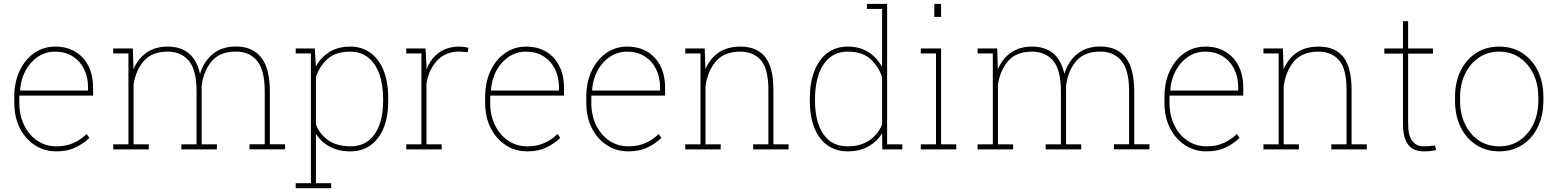

<svg xmlns="http://www.w3.org/2000/svg" viewBox="-20 -782 8149 1005"><path d="M275.4 10.3Q211.4 10.3 162.1 -22.5Q112.3 -54.7 83.5 -112.1Q54.7 -169.4 54.7 -244.1V-275.4Q54.7 -351.6 82.5 -410.6Q110.4 -470.2 158.9 -504.2Q207.5 -538.1 269 -538.1Q329.1 -538.1 373.5 -511.7Q418.5 -484.9 442.9 -436.5Q467.3 -388.2 467.3 -322.3V-281.7H81.1V-244.1Q81.1 -178.7 106 -127.4Q130.9 -75.7 174.8 -45.9Q218.8 -16.1 275.4 -16.1Q325.7 -16.1 364.5 -33.4Q403.3 -50.8 433.6 -80.6L447.8 -60.1Q415 -28.8 373.5 -9.3Q332 10.3 275.4 10.3ZM85 -311 86.4 -308.1H440.9V-324.2Q440.9 -378.4 419.9 -420.4Q398.9 -462.9 360.1 -487.3Q321.3 -511.7 269 -511.7Q219.7 -511.7 179.2 -485.4Q139.2 -459 114.3 -413.6Q89.4 -368.2 85 -311Z M758.8 -26.4V0H572.8V-26.4H652.3V-502H572.8V-528.3H675.3L678.7 -419.4Q702.6 -475.6 747.6 -506.8Q792.5 -538.1 856.9 -538.1Q925.3 -538.1 968 -503.2Q1010.7 -468.3 1026.9 -395.5Q1047.9 -462.9 1095.5 -500.7Q1143.1 -538.6 1214.4 -538.6Q1301.8 -538.6 1347.2 -481.4Q1392.6 -424.3 1392.6 -301.8V-26.9H1472.2V-0.5H1286.1V-26.9H1365.7V-302.7Q1365.7 -417.5 1324.7 -464.8Q1283.7 -512.2 1215.3 -512.2Q1131.3 -512.2 1088.4 -461.7Q1045.4 -411.1 1035.6 -333V-26.4H1115.2V0H929.2V-26.4H1008.8V-302.2Q1008.8 -417.5 967.8 -464.6Q926.8 -511.7 857.9 -511.7Q775.9 -511.7 733.4 -463.6Q690.9 -415.5 679.2 -338.9V-26.4Z M1713.4 176.8V203.1H1527.8V176.8H1607.4V-502H1527.8V-528.3H1627.9L1633.3 -433.6Q1659.7 -482.4 1705.1 -510.3Q1750.5 -538.1 1813 -538.1Q1875 -538.1 1919.9 -504.9Q2012.2 -435.1 2012.2 -264.6V-254.4Q2012.2 -173.3 1988.8 -113.8Q1964.8 -54.7 1920.4 -22.2Q1876 10.3 1814 10.3Q1752 10.3 1705.8 -14.6Q1659.7 -39.6 1633.8 -82V176.8ZM1814.5 -16.1Q1897.9 -16.1 1941.7 -80.6Q1985.4 -145 1985.4 -254.4V-264.6Q1985.4 -338.4 1965.8 -393.6Q1946.3 -449.2 1907.7 -480.5Q1869.1 -511.7 1813.5 -511.7Q1736.8 -511.7 1694.3 -473.1Q1651.9 -434.6 1633.8 -378.4V-131.3Q1653.3 -78.6 1699.2 -47.4Q1745.1 -16.1 1814.5 -16.1Z M2292 -26.4V0H2106.4V-26.4H2186V-502H2106.4V-528.3H2207.5L2212.4 -436.5V-418.5Q2234.4 -475.1 2277.8 -506.6Q2321.3 -538.1 2384.8 -538.1Q2396 -538.1 2410.4 -536.1Q2424.8 -534.2 2431.6 -532.2L2428.7 -508.8L2384.8 -512.2Q2314 -512.2 2269.8 -466.6Q2225.6 -420.9 2212.4 -346.2V-26.4Z M2740.2 10.3Q2676.3 10.3 2627 -22.5Q2577.1 -54.7 2548.3 -112.1Q2519.5 -169.4 2519.5 -244.1V-275.4Q2519.5 -351.6 2547.4 -410.6Q2575.2 -470.2 2623.8 -504.2Q2672.4 -538.1 2733.9 -538.1Q2793.9 -538.1 2838.4 -511.7Q2883.3 -484.9 2907.7 -436.5Q2932.1 -388.2 2932.1 -322.3V-281.7H2545.9V-244.1Q2545.9 -178.7 2570.8 -127.4Q2595.7 -75.7 2639.6 -45.9Q2683.6 -16.1 2740.2 -16.1Q2790.5 -16.1 2829.3 -33.4Q2868.2 -50.8 2898.4 -80.6L2912.6 -60.1Q2879.9 -28.8 2838.4 -9.3Q2796.9 10.3 2740.2 10.3ZM2549.8 -311 2551.3 -308.1H2905.8V-324.2Q2905.8 -378.4 2884.8 -420.4Q2863.8 -462.9 2825 -487.3Q2786.1 -511.7 2733.9 -511.7Q2684.6 -511.7 2644 -485.4Q2604 -459 2579.1 -413.6Q2554.2 -368.2 2549.8 -311Z M3269.5 10.3Q3205.6 10.3 3156.2 -22.5Q3106.4 -54.7 3077.6 -112.1Q3048.8 -169.4 3048.8 -244.1V-275.4Q3048.8 -351.6 3076.7 -410.6Q3104.5 -470.2 3153.1 -504.2Q3201.7 -538.1 3263.2 -538.1Q3323.2 -538.1 3367.7 -511.7Q3412.6 -484.9 3437 -436.5Q3461.4 -388.2 3461.4 -322.3V-281.7H3075.2V-244.1Q3075.2 -178.7 3100.1 -127.4Q3125 -75.7 3168.9 -45.9Q3212.9 -16.1 3269.5 -16.1Q3319.8 -16.1 3358.6 -33.4Q3397.5 -50.8 3427.7 -80.6L3441.9 -60.1Q3409.2 -28.8 3367.7 -9.3Q3326.2 10.3 3269.5 10.3ZM3079.1 -311 3080.6 -308.1H3435.1V-324.2Q3435.1 -378.4 3414.1 -420.4Q3393.1 -462.9 3354.2 -487.3Q3315.4 -511.7 3263.2 -511.7Q3213.9 -511.7 3173.3 -485.4Q3133.3 -459 3108.4 -413.6Q3083.5 -368.2 3079.1 -311Z M3752.4 -26.4V0H3566.9V-26.4H3646.5V-502H3566.9V-528.3H3668.9L3672.4 -419.4Q3696.3 -476.1 3742.2 -507.1Q3788.1 -538.1 3855.5 -538.1Q3941.9 -538.1 3985.1 -483.6Q4028.3 -429.2 4028.3 -311V-26.4H4107.9V0H3922.4V-26.4H4002V-312Q4002 -421.9 3962.6 -466.8Q3923.3 -511.7 3856 -511.7Q3770.5 -511.7 3727.1 -460.7Q3683.6 -409.7 3672.9 -330.1V-26.4Z M4417 10.3Q4355.5 10.3 4310.5 -22Q4266.1 -54.2 4242.4 -113.5Q4218.8 -172.9 4218.8 -254.4V-264.6Q4218.8 -348.6 4242.7 -409.7Q4266.1 -471.2 4310.8 -504.6Q4355.5 -538.1 4418 -538.1Q4480.5 -538.1 4525.4 -509.5Q4570.3 -481 4597.2 -431.2V-735.4H4517.6V-761.7H4623.5V-26.4H4703.1V0H4598.1L4597.2 -84.5Q4571.3 -41 4525.4 -15.4Q4479.5 10.3 4417 10.3ZM4416.5 -16.1Q4485.4 -16.1 4531 -47.4Q4576.7 -78.6 4597.2 -130.9V-378.4Q4578.1 -435.1 4535.6 -473.4Q4493.2 -511.7 4417.5 -511.7Q4360.8 -511.7 4323.2 -480.5Q4285.2 -449.2 4265.6 -393.6Q4246.1 -337.9 4246.1 -264.6V-254.4Q4246.1 -145 4289.3 -80.6Q4332.5 -16.1 4416.5 -16.1Z M4905.8 -761.7V-693.4H4870.6V-761.7ZM4985.4 -26.4V0H4799.8V-26.4H4879.4V-502H4799.8V-528.3H4905.8V-26.4Z M5283.2 -26.4V0H5097.2V-26.4H5176.8V-502H5097.2V-528.3H5199.7L5203.1 -419.4Q5227.1 -475.6 5272 -506.8Q5316.9 -538.1 5381.3 -538.1Q5449.7 -538.1 5492.4 -503.2Q5535.2 -468.3 5551.3 -395.5Q5572.3 -462.9 5619.9 -500.7Q5667.5 -538.6 5738.8 -538.6Q5826.2 -538.6 5871.6 -481.4Q5917 -424.3 5917 -301.8V-26.9H5996.6V-0.5H5810.5V-26.9H5890.1V-302.7Q5890.1 -417.5 5849.1 -464.8Q5808.1 -512.2 5739.7 -512.2Q5655.8 -512.2 5612.8 -461.7Q5569.8 -411.1 5560.1 -333V-26.4H5639.6V0H5453.6V-26.4H5533.2V-302.2Q5533.2 -417.5 5492.2 -464.6Q5451.2 -511.7 5382.3 -511.7Q5300.3 -511.7 5257.8 -463.6Q5215.3 -415.5 5203.6 -338.9V-26.4Z M6295.9 10.3Q6231.9 10.3 6182.6 -22.5Q6132.8 -54.7 6104 -112.1Q6075.2 -169.4 6075.2 -244.1V-275.4Q6075.2 -351.6 6103 -410.6Q6130.9 -470.2 6179.4 -504.2Q6228 -538.1 6289.6 -538.1Q6349.6 -538.1 6394 -511.7Q6439 -484.9 6463.4 -436.5Q6487.8 -388.2 6487.8 -322.3V-281.7H6101.6V-244.1Q6101.6 -178.7 6126.5 -127.4Q6151.4 -75.7 6195.3 -45.9Q6239.3 -16.1 6295.9 -16.1Q6346.2 -16.1 6385 -33.4Q6423.8 -50.8 6454.1 -80.6L6468.3 -60.1Q6435.5 -28.8 6394 -9.3Q6352.5 10.3 6295.9 10.3ZM6105.5 -311 6106.9 -308.1H6461.4V-324.2Q6461.4 -378.4 6440.4 -420.4Q6419.4 -462.9 6380.6 -487.3Q6341.8 -511.7 6289.6 -511.7Q6240.2 -511.7 6199.7 -485.4Q6159.7 -459 6134.8 -413.6Q6109.9 -368.2 6105.5 -311Z M6778.8 -26.4V0H6593.3V-26.4H6672.9V-502H6593.3V-528.3H6695.3L6698.7 -419.4Q6722.7 -476.1 6768.6 -507.1Q6814.5 -538.1 6881.8 -538.1Q6968.3 -538.1 7011.5 -483.6Q7054.7 -429.2 7054.7 -311V-26.4H7134.3V0H6948.7V-26.4H7028.3V-312Q7028.3 -421.9 6989 -466.8Q6949.7 -511.7 6882.3 -511.7Q6796.9 -511.7 6753.4 -460.7Q6710 -409.7 6699.2 -330.1V-26.4Z M7432.1 10.3Q7378.9 10.3 7351.3 -24.4Q7323.7 -59.1 7323.7 -136.2V-501.5H7226.1V-528.3H7323.7V-670.9H7350.6V-528.3H7480.5V-501.5H7350.6V-136.2Q7350.6 -71.3 7372.6 -43.7Q7394.5 -16.1 7430.7 -16.1Q7446.3 -16.1 7458.5 -17.1Q7470.7 -18.1 7492.2 -20.5L7497.1 3.4Q7482.4 7.3 7467 8.8Q7451.7 10.3 7432.1 10.3Z M7828.1 10.3Q7759.3 10.3 7707 -23.4Q7654.8 -57.1 7625.5 -116.7Q7596.2 -176.3 7596.2 -253.9V-274.4Q7596.2 -352.5 7625.5 -411.6Q7654.8 -471.2 7706.8 -504.6Q7758.8 -538.1 7827.1 -538.1Q7896.5 -538.1 7948.2 -504.4Q8000.5 -470.7 8029.5 -411.4Q8058.6 -352.1 8058.6 -274.4V-253.9Q8058.6 -176.3 8029.3 -116.7Q8000 -57.1 7948 -23.4Q7896 10.3 7828.1 10.3ZM7828.1 -16.1Q7890.1 -16.1 7936 -48.3Q7981.9 -80.1 8007.1 -134Q8032.2 -188 8032.2 -253.9V-274.4Q8032.2 -339.8 8006.8 -393.6Q7981.4 -447.3 7935.3 -479.5Q7889.2 -511.7 7827.1 -511.7Q7765.6 -511.7 7719.2 -479.5Q7673.3 -447.3 7647.9 -393.3Q7622.6 -339.4 7622.6 -274.4V-253.9Q7622.6 -186.5 7647.9 -133.8Q7672.9 -79.6 7719 -47.9Q7765.1 -16.1 7828.1 -16.1Z"/></svg>

Font: Battambang Thin
Style: Regular
Weight: 100
Designer: Danh Hong
Version: Version 8.002; ttfautohint (v1.8.3)